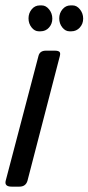

<svg xmlns="http://www.w3.org/2000/svg" viewBox="-23 -697 330 717"><path d="M125.5 -676.8H133.3Q148.4 -676.8 160.4 -661.9Q172.4 -647 172.4 -627.4Q172.4 -607.9 159.9 -594Q147.5 -580.1 128.4 -580.1H121.6Q106.4 -580.1 95 -594.5Q83.5 -608.9 83.5 -628.4Q83.5 -647.9 95.5 -662.4Q107.4 -676.8 125.5 -676.8ZM240.2 -676.8H248.5Q263.7 -676.8 275.6 -661.9Q287.6 -647 287.6 -627.4Q287.6 -607.9 274.9 -594Q262.2 -580.1 243.7 -580.1H236.3Q221.2 -580.1 209.7 -594.5Q198.2 -608.9 198.2 -628.4Q198.2 -647.9 210.4 -662.4Q222.7 -676.8 240.2 -676.8ZM200.2 -486.8 79.6 -22Q73.2 0 49.3 0H20.5Q-7.8 0 -1.5 -22.9L120.6 -487.8Q125.5 -507.8 148.4 -507.8H181.6Q194.3 -507.8 199 -503.4Q203.6 -499 200.2 -486.8Z"/></svg>

Font: Allan
Style: Regular
Weight: 400
Designer: Anton Koovit
Foundry: Anton Koovit
Version: Version 1.002